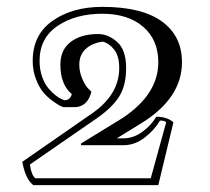

<svg xmlns="http://www.w3.org/2000/svg" viewBox="-20 -519 612 559"><path d="M262.2 -174.8 66.9 -40Q71.8 -7.8 83 0H418.9L463.9 -163.1Q459 -168 445.8 -168Q430.2 -141.1 401.6 -118.7Q373 -96.2 338.9 -96.2H215.8V-101.1L335.9 -174.8Q440.9 -244.1 440.9 -337.9Q440.9 -402.8 397 -440.9Q353 -479 277.8 -479Q200.2 -479 147.7 -443.6Q95.2 -408.2 95.2 -341.8Q95.2 -316.9 102.5 -295.9Q109.9 -274.9 120.4 -262.5Q130.9 -250 141.8 -241.5Q152.8 -232.9 160.2 -230L168 -227.1Q185.1 -228 189 -245.1Q155.8 -272.9 155.8 -331.1Q155.8 -374 185.8 -397Q215.8 -419.9 266.1 -419.9Q294.9 -419.9 321 -397Q347.2 -374 347.2 -320.8Q347.2 -271 327.6 -239Q308.1 -207 262.2 -174.8ZM435.1 -179.2Q465.8 -179.2 484.9 -163.1L440.9 20H77.1Q54.2 2.9 44.9 -47.9L251 -190.9Q327.1 -245.1 327.1 -320.8Q327.1 -356 312.5 -374.5Q297.9 -393.1 278.8 -397.9Q247.1 -393.1 229 -376Q210.9 -358.9 210.9 -331.1Q210.9 -309.1 219.5 -289.6Q228 -270 236.8 -261.2L246.1 -252Q235.8 -210 200.2 -207H165Q161.1 -208 155 -210.9Q148.9 -213.9 133.5 -224.9Q118.2 -235.8 106.2 -250Q94.2 -264.2 84.7 -288.6Q75.2 -313 75.2 -341.8Q75.2 -418 133.1 -458.5Q190.9 -499 277.8 -499Q393.1 -499 451.4 -456.5Q509.8 -414.1 509.8 -337.9Q509.8 -231.9 388.2 -158.2L319.8 -116.2H341.8Q370.1 -117.2 395.5 -136Q420.9 -154.8 435.1 -179.2Z"/></svg>

Font: Jacques Francois Shadow
Style: Regular
Weight: 400
Designer: Alexei Vanyashin, Nikita Kanarev (i@xarsok.ru)
Foundry: Cyreal (www.cyreal.org)
Version: Version 1.003